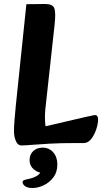

<svg xmlns="http://www.w3.org/2000/svg" viewBox="-20 -716 525 961"><path d="M87 12Q69 12 59.5 -10Q50 -32 50 -59Q50 -98 59 -186L112 -695L206 -696Q244 -696 252 -674.5Q260 -653 253 -590L207 -170Q205 -149 205 -127Q205 -105 208 -84L406 -130Q422 -133 436 -136.5Q450 -140 456 -140Q471 -140 471 -117Q471 -97 462 -69.5Q453 -42 437 -21Q421 0 399 0H359Q284 0 229.5 3Q175 6 140 9Q105 12 87 12ZM93 196Q93 189 99.5 186Q106 183 121 180Q148 175 167.5 162.5Q187 150 191 120L199 150Q171 150 149.5 132Q128 114 128 86Q128 57 146.5 40Q165 23 193 23Q226 23 246.5 46.5Q267 70 267 107Q267 146 247 172Q227 198 198.5 211.5Q170 225 143 225Q117 225 105 215.5Q93 206 93 196Z"/></svg>

Font: Alkatra SemiBold
Style: Regular
Weight: 600
Designer: Suman Bhandary
Version: Version 1.100;gftools[0.9.22]